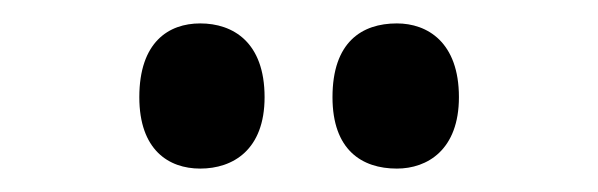

<svg xmlns="http://www.w3.org/2000/svg" viewBox="-20 -773 511 164"><path d="M319 -629C345 -629 372 -645 372 -690C372 -737 345 -753 319 -753C289 -753 264 -737 264 -690C264 -645 289 -629 319 -629ZM151 -629C179 -629 206 -645 206 -690C206 -737 179 -753 151 -753C124 -753 99 -737 99 -690C99 -645 124 -629 151 -629Z"/></svg>

Font: Noto Serif Georgian ExtraCondensed Bold
Style: Regular
Weight: 700
Width: 2
Designer: Monotype Design Team, Akaki Razmadze
Foundry: Google LLC
Version: Version 2.003